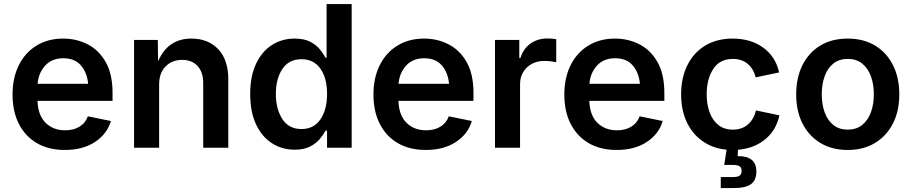

<svg xmlns="http://www.w3.org/2000/svg" viewBox="-20 -748 4616 972"><path d="M308.6 11.2Q226.1 11.2 166.7 -23.4Q107.4 -58.1 75.4 -121.1Q43.5 -184.1 43.5 -269.5Q43.5 -353.5 75 -417.2Q106.4 -481 164.3 -516.8Q222.2 -552.7 300.3 -552.7Q366.7 -552.7 423.6 -523.7Q480.5 -494.6 515.1 -433.8Q549.8 -373 549.8 -277.3V-237.3H169.9Q172.4 -164.6 210.7 -126.5Q249 -88.4 310.1 -88.4Q352.1 -88.4 382.1 -106.4Q412.1 -124.5 424.8 -159.2L541.5 -135.3Q522 -69.3 460.7 -29.1Q399.4 11.2 308.6 11.2ZM170.4 -323.7H426.3Q420.4 -382.3 388.9 -417.7Q357.4 -453.1 300.8 -453.1Q242.7 -453.1 208.7 -415.8Q174.8 -378.4 170.4 -323.7Z M785.6 -319.8V0H658.7V-545.9H778.8L780.3 -437Q829.1 -552.7 949.2 -552.7Q1033.7 -552.7 1084.7 -499Q1135.7 -445.3 1135.7 -347.2V0H1008.8V-327.6Q1008.8 -382.3 980.5 -413.6Q952.1 -444.8 902.3 -444.8Q851.6 -444.8 818.6 -412.1Q785.6 -379.4 785.6 -319.8Z M1471.7 9.8Q1407.2 9.8 1356.2 -23.2Q1305.2 -56.2 1275.9 -119.1Q1246.6 -182.1 1246.6 -272Q1246.6 -362.8 1276.4 -425.5Q1306.2 -488.3 1357.2 -520.5Q1408.2 -552.7 1471.2 -552.7Q1520 -552.7 1551 -536.4Q1582 -520 1600.1 -497.3Q1618.2 -474.6 1627.9 -455.6H1633.3V-727.5H1760.3V0H1635.7V-86.4H1627.9Q1617.7 -66.9 1599.1 -44.4Q1580.6 -22 1549.6 -6.1Q1518.6 9.8 1471.7 9.8ZM1506.3 -94.7Q1568.4 -94.7 1602.1 -143.8Q1635.7 -192.9 1635.7 -272.5Q1635.7 -352.1 1602.3 -400.1Q1568.8 -448.2 1506.3 -448.2Q1441.9 -448.2 1409.2 -398.4Q1376.5 -348.6 1376.5 -272.5Q1376.5 -195.8 1409.4 -145.3Q1442.4 -94.7 1506.3 -94.7Z M2135.7 11.2Q2053.2 11.2 1993.9 -23.4Q1934.6 -58.1 1902.6 -121.1Q1870.6 -184.1 1870.6 -269.5Q1870.6 -353.5 1902.1 -417.2Q1933.6 -481 1991.5 -516.8Q2049.3 -552.7 2127.4 -552.7Q2193.8 -552.7 2250.7 -523.7Q2307.6 -494.6 2342.3 -433.8Q2377 -373 2377 -277.3V-237.3H1997.1Q1999.5 -164.6 2037.8 -126.5Q2076.2 -88.4 2137.2 -88.4Q2179.2 -88.4 2209.2 -106.4Q2239.3 -124.5 2252 -159.2L2368.7 -135.3Q2349.1 -69.3 2287.8 -29.1Q2226.6 11.2 2135.7 11.2ZM1997.6 -323.7H2253.4Q2247.6 -382.3 2216.1 -417.7Q2184.6 -453.1 2127.9 -453.1Q2069.8 -453.1 2035.9 -415.8Q2002 -378.4 1997.6 -323.7Z M2485.8 0V-545.9H2608.9V-454.6H2614.7Q2629.4 -502 2666 -527.6Q2702.6 -553.2 2749.5 -553.2Q2773.9 -553.2 2795.9 -549.8V-433.1Q2788.1 -435.1 2770.5 -437.3Q2752.9 -439.5 2735.8 -439.5Q2682.6 -439.5 2647.7 -406.5Q2612.8 -373.5 2612.8 -321.3V0Z M3102.1 11.2Q3019.5 11.2 2960.2 -23.4Q2900.9 -58.1 2868.9 -121.1Q2836.9 -184.1 2836.9 -269.5Q2836.9 -353.5 2868.4 -417.2Q2899.9 -481 2957.8 -516.8Q3015.6 -552.7 3093.8 -552.7Q3160.2 -552.7 3217 -523.7Q3273.9 -494.6 3308.6 -433.8Q3343.3 -373 3343.3 -277.3V-237.3H2963.4Q2965.8 -164.6 3004.2 -126.5Q3042.5 -88.4 3103.5 -88.4Q3145.5 -88.4 3175.5 -106.4Q3205.6 -124.5 3218.3 -159.2L3335 -135.3Q3315.4 -69.3 3254.2 -29.1Q3192.9 11.2 3102.1 11.2ZM2963.9 -323.7H3219.7Q3213.9 -382.3 3182.4 -417.7Q3150.9 -453.1 3094.2 -453.1Q3036.1 -453.1 3002.2 -415.8Q2968.3 -378.4 2963.9 -323.7Z M3689 11.2Q3609.4 11.2 3550.8 -24.2Q3492.2 -59.6 3460.2 -122.8Q3428.2 -186 3428.2 -270Q3428.2 -355 3460.2 -418.7Q3492.2 -482.4 3550.8 -517.6Q3609.4 -552.7 3689 -552.7Q3780.3 -552.7 3843.5 -507.1Q3906.7 -461.4 3924.3 -381.3L3805.7 -356.4Q3795.4 -398.9 3765.6 -424.3Q3735.8 -449.7 3689.9 -449.7Q3623.5 -449.7 3590.6 -398.4Q3557.6 -347.2 3557.6 -270.5Q3557.6 -220.2 3572.3 -179.7Q3586.9 -139.2 3616.2 -115.5Q3645.5 -91.8 3689.9 -91.8Q3736.8 -91.8 3766.8 -118.4Q3796.9 -145 3807.1 -189L3925.8 -164.1Q3908.2 -82.5 3844.7 -35.6Q3781.2 11.2 3689 11.2ZM3628.9 204.1V148.4H3689.5Q3713.9 148.4 3724.1 141.4Q3734.4 134.3 3734.4 117.7Q3734.4 100.6 3724.1 93.8Q3713.9 86.9 3689.5 86.9H3646.5L3663.1 -22H3716.3V0L3714.4 42.5Q3809.1 41 3809.1 120.1Q3809.1 164.6 3781.7 184.3Q3754.4 204.1 3693.8 204.1Z M4271.5 11.2Q4191.9 11.2 4133.3 -24.2Q4074.7 -59.6 4042.7 -122.8Q4010.7 -186 4010.7 -270Q4010.7 -355 4042.7 -418.7Q4074.7 -482.4 4133.3 -517.6Q4191.9 -552.7 4271.5 -552.7Q4351.1 -552.7 4409.7 -517.6Q4468.3 -482.4 4500.5 -418.7Q4532.7 -355 4532.7 -270Q4532.7 -186 4500.5 -122.8Q4468.3 -59.6 4409.7 -24.2Q4351.1 11.2 4271.5 11.2ZM4271.5 -91.8Q4315.9 -91.8 4345.2 -115.7Q4374.5 -139.6 4389.2 -180.2Q4403.8 -220.7 4403.8 -270.5Q4403.8 -320.8 4389.2 -361.3Q4374.5 -401.9 4345.2 -425.8Q4315.9 -449.7 4271.5 -449.7Q4227.5 -449.7 4198.2 -425.8Q4168.9 -401.9 4154.5 -361.3Q4140.1 -320.8 4140.1 -270.5Q4140.1 -220.7 4154.5 -180.2Q4168.9 -139.6 4198.2 -115.7Q4227.5 -91.8 4271.5 -91.8Z"/></svg>

Font: Inter SemiBold
Style: Regular
Weight: 600
Designer: Rasmus Andersson
Foundry: rsms
Version: Version 4.001;git-9221beed3